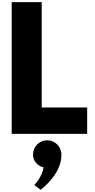

<svg xmlns="http://www.w3.org/2000/svg" viewBox="-20 -1258 888 1804"><path d="M372 -1238H90V0H799V-248H372ZM422 60C497 60 557 120 557 195C557 335 457 448 362 526L302 480C302 480 372 413 390 315C333 301 290 255 290 195C290 120 350 60 422 60Z"/></svg>

Font: Poland Can Into
Style: BigWritings
Weight: 700
Foundry: Cannot Into Space Fonts
Version: Version 0.92